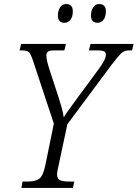

<svg xmlns="http://www.w3.org/2000/svg" viewBox="-20 -932 682 952"><path d="M86 0 92 -32H121Q154 -32 173.5 -45Q193 -58 204 -109L247 -319L143 -633Q133 -663 124.5 -672.5Q116 -682 89 -682H77L85 -714H307L299 -682H248Q227 -682 218.5 -676.5Q210 -671 210 -659Q210 -644 214.5 -625Q219 -606 227 -582L267 -460Q276 -433 284.5 -403Q293 -373 296 -350Q308 -370 325.5 -393.5Q343 -417 365 -448L464 -582Q489 -616 497 -632.5Q505 -649 505 -661Q505 -672 496.5 -677Q488 -682 462 -682H421L429 -714H642L635 -682H618Q595 -682 579.5 -666.5Q564 -651 532 -609L314 -316L270 -109Q263 -82 263 -67Q263 -45 278 -38.5Q293 -32 320 -32H348L342 0ZM464 -819Q431 -819 431 -855Q431 -878 441.5 -895Q452 -912 472 -912Q487 -912 496 -903.5Q505 -895 505 -876Q505 -848 493 -833.5Q481 -819 464 -819ZM300 -819Q267 -819 267 -855Q267 -878 277.5 -895Q288 -912 308 -912Q323 -912 332 -903.5Q341 -895 341 -876Q341 -848 329 -833.5Q317 -819 300 -819Z"/></svg>

Font: Noto Serif SemiCondensed Light
Style: Italic
Weight: 300
Width: 4
Italic angle: -12°
Designer: Monotype Design Team
Foundry: Monotype Imaging Inc.
Version: Version 2.013; ttfautohint (v1.8.4.7-5d5b)